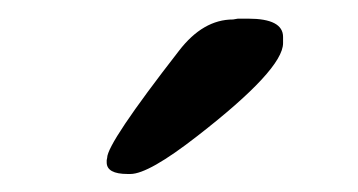

<svg xmlns="http://www.w3.org/2000/svg" viewBox="-20 -744 392 210"><path d="M289.6 -703.6V-696.8Q289.6 -668 195.8 -595.2Q142.6 -553.7 122.6 -553.7H119.6Q96.7 -553.7 96.7 -566.4V-568.8L97.2 -571.3Q97.2 -587.4 175.8 -688.5Q202.1 -722.7 234.9 -722.7L240.2 -723.6H251.5Q289.6 -723.6 289.6 -703.6Z"/></svg>

Font: Averia Gruesa Libre
Style: Regular
Weight: 400
Italic angle: -1.70001°
Version: Version 1.002